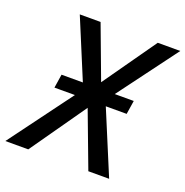

<svg xmlns="http://www.w3.org/2000/svg" viewBox="-158 -821 905 937"><g transform="rotate(20 295.0 -352.5)"><path d="M-31 0 252 -382 250 -342 99 -705H207L317 -411H297L504 -705H621L350 -341V-379L508 0H400L283 -311H306L88 0ZM105 -327 116 -398H491L480 -327Z"/></g></svg>

Font: Nunito Sans 10pt Condensed SemiBold
Style: Italic
Weight: 600
Width: 3
Italic angle: -9°
Designer: Vernon Adams
Foundry: Vernon Adams
Version: Version 3.101;gftools[0.9.27]